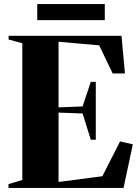

<svg xmlns="http://www.w3.org/2000/svg" viewBox="-20 -918 681 938"><path d="M89 -38.5V-706.5L22 -725V-743H573.5L590.5 -559H530.5L464.5 -696.5L266 -714V-393.5L383.5 -398L423.5 -518H448V-235.5H423.5L383.5 -363.5L266 -368V-29L480 -57L566.5 -227L629 -213L583.5 0H21.5V-18.5ZM492 -898V-819.5H162V-898Z"/></svg>

Font: Merriweather 144pt ExtraBold
Style: Regular
Weight: 800
Version: Version 2.100